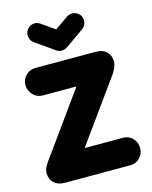

<svg xmlns="http://www.w3.org/2000/svg" viewBox="-138 -1045 898 1134"><g transform="rotate(-15 311.5 -478.0)"><path d="M75.2 -180.2 328.1 -532.2H122.1Q87.4 -532.2 63.2 -557.4Q39.1 -582.5 39.1 -618.2Q39.1 -651.9 63.5 -676Q87.9 -700.2 122.1 -700.2H492.2Q532.7 -700.2 556.4 -678Q580.1 -655.8 580.1 -618.2Q580.1 -578.1 536.1 -522.9L280.8 -168H516.1Q549.8 -168 573.5 -143.6Q597.2 -119.1 597.2 -84Q597.2 -48.8 573.5 -24.4Q549.8 0 516.1 0H113.8Q73.2 0 49.1 -22.7Q24.9 -45.4 24.9 -84Q24.9 -103 37.6 -125.5Q50.3 -147.9 75.2 -180.2ZM138.2 -931.2Q157.2 -956.1 186 -956.1Q203.1 -956.1 219.2 -944.8L299.8 -888.2L380.9 -944.8Q395.5 -955.1 414.1 -955.1Q442.4 -955.1 461.9 -931.2Q475.6 -911.1 471.7 -887.5Q467.8 -863.8 448.2 -850.1L333 -769Q315.9 -758.8 299.8 -758.8Q284.2 -758.8 267.1 -769L151.9 -850.1Q132.3 -864.3 128.4 -887.7Q124.5 -911.1 138.2 -931.2Z"/></g></svg>

Font: LT Saeada
Style: Bold
Weight: 700
Designer: Daniel Lyons
Foundry: LyonsType
Version: Version 1.001